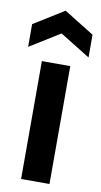

<svg xmlns="http://www.w3.org/2000/svg" viewBox="-89 -799 442 839"><g transform="rotate(10 132.0 -379.0)"><path d="M68 0V-523H194V0ZM-2 -574V-675L132 -758L266 -675V-574L132 -657Z"/></g></svg>

Font: Bricolage Grotesque 48pt Condensed ExtraBold SemiBold
Style: Regular
Weight: 600
Version: Version 1.000;gftools[0.9.30]